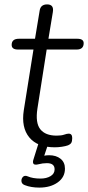

<svg xmlns="http://www.w3.org/2000/svg" viewBox="-20 -661 400 872"><path d="M229 8Q150 8 113 -37Q76 -82 88 -160L132 -436H62Q33 -436 33 -457Q33 -485 66 -485H139L160 -612Q164 -641 194 -641Q226 -641 220 -606L200 -485H331Q360 -485 360 -465Q360 -436 328 -436H192L150 -168Q140 -103 163 -74Q186 -45 237 -45Q259 -45 271.5 -49.5Q284 -54 292 -54Q308 -54 308 -34Q308 -19 303.5 -12Q299 -5 289 -1Q278 3 261 5.5Q244 8 229 8ZM159 191Q121 191 93 180Q79 175 77.5 163Q76 151 84 142.5Q92 134 106 140Q129 150 164 150Q191 150 209.5 139Q228 128 228 108Q228 80 193 80Q174 80 155 85Q139 89 133 84Q127 77 132 63L158 -20H203L181 46Q193 44 203 44Q235 44 255 60Q275 76 275 105Q275 144 242 167.5Q209 191 159 191Z"/></svg>

Font: Nunito Light
Style: Italic
Weight: 300
Italic angle: -9°
Designer: Vernon Adams
Foundry: Vernon Adams
Version: Version 3.601; ttfautohint (v1.8.2.53-6de2)